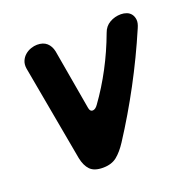

<svg xmlns="http://www.w3.org/2000/svg" viewBox="-105 -671 810 792"><g transform="rotate(-20 300.0 -275.0)"><path d="M137 -62 61 -482Q58 -501 64 -515.5Q70 -530 81.5 -540Q93 -550 107.5 -555Q122 -560 135 -560Q162 -560 177.5 -546Q193 -532 198 -508L244 -243Q247 -226 259 -226.5Q271 -227 282 -243Q324 -301 359.5 -368Q395 -435 422 -508Q431 -534 453.5 -547Q476 -560 503 -560Q516 -560 528 -555.5Q540 -551 547.5 -541Q555 -531 556.5 -516.5Q558 -502 549 -482Q501 -370 444.5 -264.5Q388 -159 325 -62Q303 -28 279.5 -9Q256 10 218 10Q180 10 162 -8.5Q144 -27 137 -62Z"/></g></svg>

Font: Maple Mono NL ExtraBold
Style: Italic
Weight: 800
Italic angle: -10°
Monospace: yes
Designer: subframe7536
Version: Version 7.000